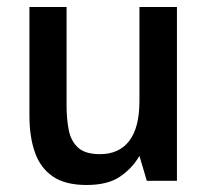

<svg xmlns="http://www.w3.org/2000/svg" viewBox="-20 -516 591 548"><path d="M227 12Q166 12 130.5 -12.5Q95 -37 79.5 -81.5Q64 -126 64 -186V-496H170V-215Q170 -178 176 -146Q182 -114 202.5 -95Q223 -76 265 -76Q320 -76 349 -114Q378 -152 378 -228V-496H485V0H399L378 -71Q357 -35 322 -11.5Q287 12 227 12Z"/></svg>

Font: Atkinson Hyperlegible Next Medium
Style: Regular
Weight: 500
Designer: Elliott Scott, Megan Eiswerth, Linus Boman, Theodore Petrosky, Letters from Sweden
Foundry: Applied Design Works, Letters from Sweden
Version: Version 2.001